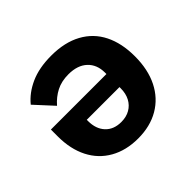

<svg xmlns="http://www.w3.org/2000/svg" viewBox="-131 -689 863 863"><g transform="rotate(-45 300.0 -258.0)"><path d="M403 -294V-303Q403 -354 371 -384Q339 -414 281 -414Q237 -414 204 -397Q171 -380 145 -350L65 -437Q98 -478 153 -503Q208 -528 286 -528Q371 -528 430.5 -495.5Q490 -463 520 -403Q550 -343 550 -260Q550 -176 519.5 -115Q489 -54 432.5 -21Q376 12 299 12Q223 12 166.5 -20Q110 -52 80 -111Q50 -170 50 -250V-294ZM195 -203Q195 -153 222.5 -123.5Q250 -94 298 -94Q330 -94 353.5 -107.5Q377 -121 390 -145.5Q403 -170 403 -203V-211H195Z"/></g></svg>

Font: iA Writer Duo V
Style: Regular
Weight: 400
Designer: Mike Abbink, Paul van der Laan, Pieter van Rosmalen, Oliver Reichenstein
Foundry: Information Architects Inc.
Version: Version 2.000